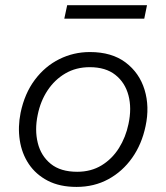

<svg xmlns="http://www.w3.org/2000/svg" viewBox="-20 -706 637 736"><path d="M273.5 10.5Q209 10.5 163.2 -13.2Q117.5 -37 90.5 -77.2Q63.5 -117.5 55.8 -168.5Q48 -219.5 59 -274Q74.5 -348 113.5 -400Q152.5 -452 207.2 -479.2Q262 -506.5 324.5 -506.5Q408.5 -506.5 461.5 -466.5Q514.5 -426.5 534.2 -361.8Q554 -297 538 -222.5Q523.5 -153 486.5 -100.8Q449.5 -48.5 395.2 -19Q341 10.5 273.5 10.5ZM276 -47.5Q329 -47.5 369.5 -72.2Q410 -97 436 -138.5Q462 -180 472.5 -230.5Q485.5 -291 472.5 -340.2Q459.5 -389.5 422.2 -419Q385 -448.5 324 -448.5Q271.5 -448.5 230.5 -424.5Q189.5 -400.5 162.2 -359.2Q135 -318 124.5 -265.5Q112.5 -208 124.8 -158.2Q137 -108.5 174.5 -78Q212 -47.5 276 -47.5ZM226.5 -634.5 237.5 -686H543.5L533 -634.5Z"/></svg>

Font: Commissioner Light
Style: Italic
Weight: 300
Italic angle: -12°
Designer: Kostas Bartsokas
Foundry: Kostas Bartsokas
Version: Version 1.000; ttfautohint (v1.8.3)